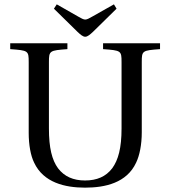

<svg xmlns="http://www.w3.org/2000/svg" viewBox="-20 -849 783 883"><path d="M228 -809 337 -702C350 -690 361 -680 372 -680C383 -680 395 -691 407 -702L516 -809L504 -829L403 -772C391 -765 380 -759 372 -759C364 -759 353 -765 341 -772L241 -829ZM27 -623C110 -617 112 -616 112 -563V-238C112 -183 121 -133 137 -101C180 -9 279 14 371 14C464 14 563 -8 606 -101C622 -134 632 -184 632 -240V-563C632 -616 634 -617 716 -623V-650H454V-623C537 -617 539 -616 539 -563V-258C539 -169 524 -113 496 -75C467 -37 426 -19 371 -19C317 -19 276 -37 247 -75C219 -113 205 -169 205 -258V-563C205 -616 208 -617 290 -623V-650H27Z"/></svg>

Font: erewhon
Style: Regular
Weight: 400
Version: Version 1.0.0